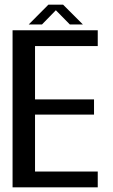

<svg xmlns="http://www.w3.org/2000/svg" viewBox="-20 -805 484 825"><path d="M34 0H400V-68H130.5V-312.5H384V-378H130.5V-607H400V-675H34ZM103.5 -700H160.5L220 -761L280 -700H336L251 -785H188Z"/></svg>

Font: Anybody SemiCondensed
Style: Regular
Weight: 400
Width: 4
Version: Version 1.113;gftools[0.9.25]